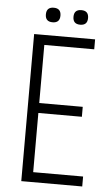

<svg xmlns="http://www.w3.org/2000/svg" viewBox="-55 -829 502 866"><g transform="rotate(5 195.5 -396.0)"><path d="M75 -666H351V-621H125V-358H322V-313H125V-45H351V0H75ZM278 -726Q245 -726 245 -759Q245 -792 278 -792Q311 -792 311 -759Q311 -726 278 -726ZM153 -726Q120 -726 120 -759Q120 -792 153 -792Q186 -792 186 -759Q186 -726 153 -726Z"/></g></svg>

Font: Khand Light
Style: Regular
Weight: 300
Designer: Devanagari: Sanchit Sawaria, Jyotish Sonowal; Latin: Satya Rajpurohit
Foundry: Indian Type Foundry
Version: Version 1.101;PS 1.0;hotconv 1.0.78;makeotf.lib2.5.61930; tt